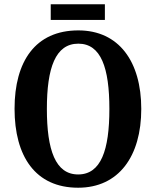

<svg xmlns="http://www.w3.org/2000/svg" viewBox="-20 -867 728 897"><path d="M217 -774H470V-847H217ZM345 10C535 10 640 -137 640 -358C640 -580 535 -725 346 -725C145 -725 48 -580 48 -359C48 -137 145 10 345 10ZM345 -52C239 -52 199 -166 199 -358C199 -550 239 -663 346 -663C452 -663 491 -550 491 -358C491 -166 452 -52 345 -52Z"/></svg>

Font: Noto Serif Armenian Condensed
Style: Bold
Weight: 700
Width: 3
Designer: Monotype Design Team
Foundry: Monotype Imaging Inc.
Version: Version 2.008